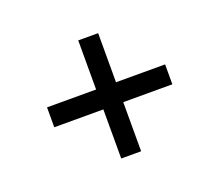

<svg xmlns="http://www.w3.org/2000/svg" viewBox="-81 -675 737 646"><g transform="rotate(-20 288.0 -352.5)"><path d="M252.4 -141.1V-316.9H76.7V-388.2H252.4V-564H323.7V-388.2H499.5V-316.9H323.7V-141.1Z"/></g></svg>

Font: Kay Pho Du Medium
Style: Regular
Weight: 500
Designer: Victor Gaultney, Khu Oo Reh
Foundry: SIL International
Version: Version 3.000